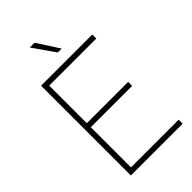

<svg xmlns="http://www.w3.org/2000/svg" viewBox="-280 -1031 1119 1119"><g transform="rotate(-45 279.0 -472.0)"><path d="M95 0V-740H517V-707H129V-33H522V0ZM120 -364V-397H469.5V-364ZM301 -808 206 -944H245.5L333 -808Z"/></g></svg>

Font: Encode Sans SC Condensed Thin Thin
Style: Regular
Weight: 250
Version: Version 3.002